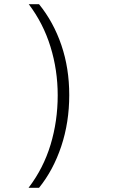

<svg xmlns="http://www.w3.org/2000/svg" viewBox="-20 -734 540 915"><path d="M166 -714Q235 -629 272.5 -519Q310 -409 310 -281Q310 -151 272 -37Q234 77 166 161H116Q187 68 221 -44.5Q255 -157 255 -280Q255 -400 220.5 -511.5Q186 -623 117 -714Z"/></svg>

Font: Noto Sans Mono ExtraCondensed Light
Style: Regular
Weight: 300
Width: 2
Designer: Monotype Design Team
Foundry: Monotype Imaging Inc.
Version: Version 2.014; ttfautohint (v1.8.4.7-5d5b)